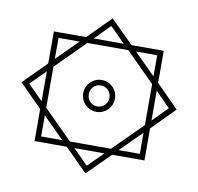

<svg xmlns="http://www.w3.org/2000/svg" viewBox="-93 -787 1106 1073"><g transform="rotate(10 460.5 -251.0)"><path d="M20.5 -251 149.4 -121.6V60.1H332.5L460.4 189L589.8 60.1H772.9V-121.6L900.9 -251L772.9 -380.4V-562H589.8L460.4 -690.9L332.5 -562H149.4V-380.4ZM181.2 -367.2 344.7 -531.2H577.1L741.2 -367.2V-134.8L577.1 28.3H344.7L181.2 -134.8ZM370.6 -251C370.6 -201.7 410.6 -160.6 460.4 -160.6C510.7 -160.6 550.8 -200.7 550.8 -251C550.8 -301.3 510.7 -341.3 460.4 -341.3C410.6 -341.3 370.6 -300.3 370.6 -251ZM460.4 -310.5C493.7 -310.5 520 -284.2 520 -251C520 -217.8 493.7 -191.4 460.4 -191.4C427.7 -191.4 402.3 -217.8 402.3 -251C402.3 -284.2 427.7 -310.5 460.4 -310.5ZM375.5 -562 460.4 -647.9 545.9 -562ZM375.5 60.1H545.9L460.4 145ZM620.6 -531.2H741.2V-411.6ZM741.2 -91.3V28.3H620.6ZM64.9 -251 149.4 -335.9V-166ZM181.2 -531.2H300.8L181.2 -411.6ZM181.2 -91.3 300.8 28.3H181.2ZM856.4 -251 772.9 -166V-335.9Z"/></g></svg>

Font: Noto Naskh Arabic
Style: Regular
Weight: 400
Designer: Monotype Design Team
Foundry: Monotype Imaging Inc.
Version: Version 1.07